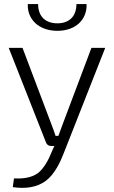

<svg xmlns="http://www.w3.org/2000/svg" viewBox="-20 -720 562 947"><path d="M357 -700C357 -639 321 -605 263 -605C204 -605 168 -639 168 -700H117C114 -625 171 -568 263 -568C355 -568 410 -625 407 -700ZM499 -484H431L289 -107L268 -50H254C248 -69 241 -88 234 -106L91 -484H23L207 -17C211 -6 220 0 232 0H248L236 27C219 70 196 111 167 134C133 158 90 162 49 160L43 203C105 212 161 205 206 172C251 138 279 76 295 34Z"/></svg>

Font: SnT
Style: Regular
Weight: 300
Designer: Natanael Gama
Version: Version 1.001;PS 001.001;hotconv 1.0.70;makeotf.lib2.5.58329